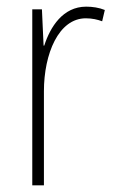

<svg xmlns="http://www.w3.org/2000/svg" viewBox="-20 -557 347 577"><path d="M239 -537C169 -537 131 -476 113 -420H111L106 -529H77V0H112V-283C112 -395 156 -502 238 -502C257 -502 274 -498 287 -493L295 -527C278 -534 258 -537 239 -537Z"/></svg>

Font: Noto Sans Bengali Condensed ExtraLight
Style: Regular
Weight: 200
Width: 3
Designer: Joana Ranito - Universal Thirst; Jelle Bosma - Monotype Design Team
Foundry: Universal Thirst ehf.
Version: Version 3.000